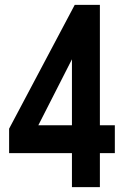

<svg xmlns="http://www.w3.org/2000/svg" viewBox="-20 -770 520 790"><path d="M276 0V-140H17.5V-240.5L287.5 -750H391V-254.5H452.5V-140H391V0ZM114 -208 85.5 -254.5H276V-526Z"/></svg>

Font: Mohave SemiBold
Style: Regular
Weight: 600
Designer: Gumpita Rahayu
Foundry: Tokotype
Version: Version 2.003